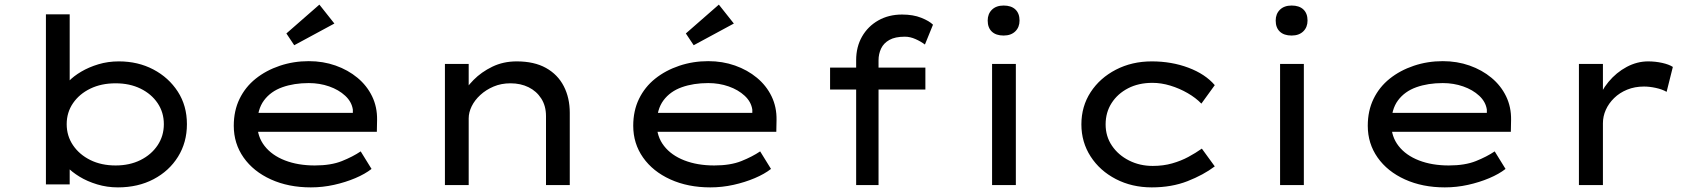

<svg xmlns="http://www.w3.org/2000/svg" viewBox="-20 -802 7358 832"><path d="M491 10Q444 10 401 -3Q358 -16 324.5 -36.5Q291 -57 269 -80.5Q247 -104 241 -124L282 -131V-3H179V-740H282V-405L251 -407Q257 -428 278 -450Q299 -472 332 -491.5Q365 -511 406.5 -523.5Q448 -536 495 -536Q578 -536 644.5 -501Q711 -466 750.5 -405Q790 -344 790 -264Q790 -185 751.5 -123Q713 -61 645.5 -25.5Q578 10 491 10ZM481 -85Q542 -85 589 -108.5Q636 -132 663 -172.5Q690 -213 690 -264Q690 -315 663 -355Q636 -395 589 -418Q542 -441 481 -441Q419 -441 371.5 -418Q324 -395 296.5 -355Q269 -315 269 -264Q269 -213 296.5 -172.5Q324 -132 371.5 -108.5Q419 -85 481 -85Z M1327 10Q1230 10 1154 -24.5Q1078 -59 1035.5 -119.5Q993 -180 993 -257Q993 -322 1018 -373.5Q1043 -425 1088 -461Q1133 -497 1192.5 -517Q1252 -537 1318 -537Q1380 -537 1434 -518Q1488 -499 1529 -465Q1570 -431 1592.5 -384.5Q1615 -338 1614 -282L1613 -231H1083L1060 -313H1524L1509 -303V-327Q1504 -361 1476 -387Q1448 -413 1406.5 -427.5Q1365 -442 1318 -442Q1254 -442 1203.5 -424Q1153 -406 1124 -367Q1095 -328 1095 -264Q1095 -210 1126.5 -169.5Q1158 -129 1214.5 -107Q1271 -85 1344 -85Q1414 -85 1461.5 -104Q1509 -123 1543 -146L1590 -70Q1562 -48 1519.5 -30Q1477 -12 1427.5 -1Q1378 10 1327 10ZM1255 -606 1221 -657 1364 -782 1429 -700Z M1908 0V-525H2011V-388L1978 -383Q1998 -421 2032 -455.5Q2066 -490 2113.5 -513Q2161 -536 2219 -536Q2295 -536 2346 -507.5Q2397 -479 2423 -428.5Q2449 -378 2449 -313V0H2346V-299Q2346 -343 2325.5 -375Q2305 -407 2270.5 -424Q2236 -441 2192 -441Q2152 -441 2119 -427Q2086 -413 2061.5 -390.5Q2037 -368 2024 -341.5Q2011 -315 2011 -289V0H1960Q1937 0 1924 0Q1911 0 1908 0Z M3058 10Q2961 10 2885 -24.5Q2809 -59 2766.5 -119.5Q2724 -180 2724 -257Q2724 -322 2749 -373.5Q2774 -425 2819 -461Q2864 -497 2923.5 -517Q2983 -537 3049 -537Q3111 -537 3165 -518Q3219 -499 3260 -465Q3301 -431 3323.5 -384.5Q3346 -338 3345 -282L3344 -231H2814L2791 -313H3255L3240 -303V-327Q3235 -361 3207 -387Q3179 -413 3137.5 -427.5Q3096 -442 3049 -442Q2985 -442 2934.5 -424Q2884 -406 2855 -367Q2826 -328 2826 -264Q2826 -210 2857.5 -169.5Q2889 -129 2945.5 -107Q3002 -85 3075 -85Q3145 -85 3192.5 -104Q3240 -123 3274 -146L3321 -70Q3293 -48 3250.5 -30Q3208 -12 3158.5 -1Q3109 10 3058 10ZM2986 -606 2952 -657 3095 -782 3160 -700Z M3690 0V-541Q3690 -599 3715.5 -643.5Q3741 -688 3786 -713.5Q3831 -739 3889 -739Q3937 -739 3972 -725Q4007 -711 4023 -695L3988 -609Q3971 -622 3947.5 -632.5Q3924 -643 3901 -643Q3859 -643 3834 -629Q3809 -615 3798 -591.5Q3787 -568 3787 -541V0H3738Q3729 0 3717 0Q3705 0 3690 0ZM3577 -414V-509H3990V-414ZM4279 0V-525H4382V0ZM4329 -648Q4296 -648 4278 -665Q4260 -682 4260 -713Q4260 -742 4278.5 -760Q4297 -778 4329 -778Q4362 -778 4380 -761Q4398 -744 4398 -713Q4398 -684 4379.5 -666Q4361 -648 4329 -648Z M4971 10Q4885 10 4815.5 -26Q4746 -62 4706 -124Q4666 -186 4666 -263Q4666 -341 4706 -402.5Q4746 -464 4815.5 -500Q4885 -536 4971 -536Q5057 -536 5130 -508.5Q5203 -481 5244 -433L5186 -353Q5162 -378 5126.5 -398.5Q5091 -419 5051.5 -431Q5012 -443 4974 -443Q4914 -443 4868.5 -419.5Q4823 -396 4797 -355.5Q4771 -315 4771 -263Q4771 -211 4798.5 -170.5Q4826 -130 4872.5 -106.5Q4919 -83 4975 -83Q5021 -83 5059.5 -94Q5098 -105 5129.5 -122Q5161 -139 5188 -158L5244 -81Q5195 -44 5126 -17Q5057 10 4971 10Z M5527 0V-525H5630V0ZM5577 -648Q5544 -648 5526 -665Q5508 -682 5508 -713Q5508 -742 5526.5 -760Q5545 -778 5577 -778Q5610 -778 5628 -761Q5646 -744 5646 -713Q5646 -684 5627.5 -666Q5609 -648 5577 -648Z M6241 10Q6144 10 6068 -24.5Q5992 -59 5949.5 -119.5Q5907 -180 5907 -257Q5907 -322 5932 -373.5Q5957 -425 6002 -461Q6047 -497 6106.5 -517Q6166 -537 6232 -537Q6294 -537 6348 -518Q6402 -499 6443 -465Q6484 -431 6506.5 -384.5Q6529 -338 6528 -282L6527 -231H5997L5974 -313H6438L6423 -303V-327Q6418 -361 6390 -387Q6362 -413 6320.5 -427.5Q6279 -442 6232 -442Q6168 -442 6117.5 -424Q6067 -406 6038 -367Q6009 -328 6009 -264Q6009 -210 6040.5 -169.5Q6072 -129 6128.5 -107Q6185 -85 6258 -85Q6328 -85 6375.5 -104Q6423 -123 6457 -146L6504 -70Q6476 -48 6433.5 -30Q6391 -12 6341.5 -1Q6292 10 6241 10Z M6822 0V-525H6926V-341L6901 -357Q6916 -406 6950 -447Q6984 -488 7029 -512Q7074 -536 7122 -536Q7153 -536 7182.5 -529.5Q7212 -523 7229 -512L7202 -404Q7183 -415 7155.5 -421Q7128 -427 7104 -427Q7064 -427 7031 -413.5Q6998 -400 6974.5 -377Q6951 -354 6938.5 -326Q6926 -298 6926 -268V0Z"/></svg>

Font: Lexend Peta
Style: Regular
Weight: 400
Designer: Bonnie Shaver-Troup, Thomas Jockin
Foundry: Lexend
Version: Version 1.007